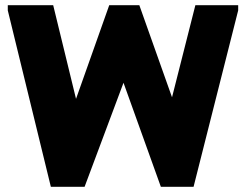

<svg xmlns="http://www.w3.org/2000/svg" viewBox="-20 -720 948 740"><path d="M10 -680V-700H185L273 -339L401 -700H517L643 -345L733 -700H898V-680L726 0H600L456 -401L306 0H176Z"/></svg>

Font: Tilda Sans Black
Style: Regular
Weight: 900
Designer: ParaType Ltd
Foundry: ParaType Ltd
Version: Version 1.009